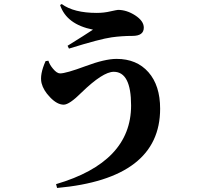

<svg xmlns="http://www.w3.org/2000/svg" viewBox="-20 -849 1040 952"><path d="M220 -548Q226 -528 243 -508Q262 -485 278 -485Q307 -485 404 -521Q500 -557 558 -557Q658 -557 716 -491Q774 -425 774 -310Q774 37 263 83L258 64Q630 -45 630 -326Q630 -493 544 -493Q490 -493 384 -390Q324 -330 296 -330Q263 -330 228 -367Q195 -401 186 -437Q176 -479 206 -546ZM278 -824 286 -829Q346 -785 460 -785Q496 -785 529 -793Q561 -800 565 -800Q608 -800 650 -773Q693 -745 693 -712Q693 -671 637 -671Q585 -671 534 -664Q476 -656 322 -608L315 -622Q402 -676 441 -702Q310 -728 278 -824Z"/></svg>

Font: Source Han Serif CN Heavy
Style: Regular
Weight: 900
Designer: Ryoko NISHIZUKA  (kana & ideographs); Frank Grießhammer (Latin, Greek & Cyrillic); Wenlong ZHANG  (bopomofo); Sandoll Co
Foundry: Adobe Systems Incorporated
Version: Version 1.000;PS 1;hotconv 16.6.53;makeotf.lib2.5.65590